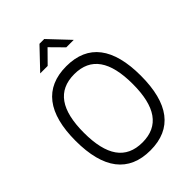

<svg xmlns="http://www.w3.org/2000/svg" viewBox="-255 -990 1109 1109"><g transform="rotate(-45 300.0 -435.5)"><path d="M300 9C122 9 33 -109 33 -336C33 -561 122 -679 300 -679C478 -679 566 -561 566 -336C566 -109 478 9 300 9ZM100 -335C100 -150 164 -56 300 -56C435 -56 499 -150 499 -335C499 -520 435 -614 300 -614C164 -614 100 -520 100 -335ZM164 -756H225L301 -833L377 -756H438L321 -880H282Z"/></g></svg>

Font: LT Wave Mono Light
Style: Regular
Weight: 300
Designer: Daniel Lyons
Version: Version 2.5 (Glyphs App)